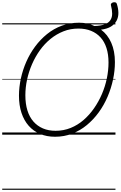

<svg xmlns="http://www.w3.org/2000/svg" viewBox="-20 -1221 1094 1741"><path d="M479 19Q404 19 343.5 -6.5Q283 -32 240.5 -80Q198 -128 175 -197Q152 -266 152 -353Q152 -430 169 -508.5Q186 -587 218.5 -661Q251 -735 298.5 -799Q346 -863 406.5 -912Q467 -961 540.5 -988Q614 -1015 697 -1015Q737 -1015 772 -1007.5Q807 -1000 836 -985Q895 -987 930 -1000.5Q965 -1014 981 -1038.5Q997 -1063 997 -1097Q997 -1131 986 -1173Q983 -1183 989.5 -1190Q996 -1197 1006.5 -1199.5Q1017 -1202 1026.5 -1199.5Q1036 -1197 1039 -1187Q1053 -1144 1053.5 -1105Q1054 -1066 1037.5 -1034Q1021 -1002 986.5 -980.5Q952 -959 896 -952Q956 -908 989 -833Q1022 -758 1022 -658Q1022 -580 1005 -500Q988 -420 955.5 -344Q923 -268 875.5 -202.5Q828 -137 767.5 -87Q707 -37 634.5 -9Q562 19 479 19ZM484 -35Q557 -35 621 -61Q685 -87 738 -133Q791 -179 833 -239.5Q875 -300 904.5 -369Q934 -438 949 -511Q964 -584 964 -654Q964 -728 945.5 -785.5Q927 -843 891.5 -882Q856 -921 805.5 -941.5Q755 -962 691 -962Q619 -962 555.5 -937Q492 -912 438 -868Q384 -824 342 -765.5Q300 -707 270.5 -639Q241 -571 225.5 -499.5Q210 -428 210 -357Q210 -280 228.5 -220Q247 -160 283 -119Q319 -78 369.5 -56.5Q420 -35 484 -35ZM0 490H1027V500H0ZM0 -20H1027V0H0ZM0 -505H1027V-500H0ZM0 -1010H1027V-1000H0Z"/></svg>

Font: Playwrite TZ Guides
Style: Regular
Weight: 400
Designer: Veronika Burian, José Scaglione
Foundry: TypeTogether
Version: Version 1.003